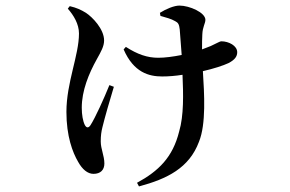

<svg xmlns="http://www.w3.org/2000/svg" viewBox="-20 -588 1040 688"><path d="M315 35C340 35 354 21 354 -2C354 -30 341 -54 341 -81C341 -102 343 -116 347 -132C355 -165 373 -228 388 -277L372 -283C353 -236 322 -167 304 -139C297 -129 290 -129 284 -140C277 -154 273 -177 273 -202C273 -263 298 -324 327 -376C342 -403 353 -422 353 -443C353 -484 311 -527 288 -542C270 -553 255 -560 230 -566L223 -557C244 -533 263 -502 263 -468C263 -390 218 -292 218 -187C218 -100 240 -42 260 -8C275 19 294 35 315 35ZM561 -314C584 -314 609 -316 634 -320C637 -251 639 -174 622 -117C599 -24 548 25 471 67L478 80C579 53 658 14 693 -80C719 -144 712 -252 707 -333C746 -342 780 -353 799 -362C822 -374 830 -386 830 -401C830 -424 800 -440 773 -440C768 -440 761 -435 735 -423L704 -411C704 -431 704 -451 705 -465C706 -492 716 -504 716 -517C716 -543 659 -568 623 -568C604 -568 575 -556 553 -542L555 -531C575 -525 593 -521 608 -512C618 -507 622 -501 624 -483L631 -391C601 -385 571 -381 547 -381C508 -381 473 -393 431 -420L423 -411C459 -328 514 -314 561 -314Z"/></svg>

Font: GenKiMin2 TW SB
Style: Regular
Weight: 600
Version: Version 2.100;PS 2.1;hotconv 16.6.51;makeotf.lib2.5.65220 DE